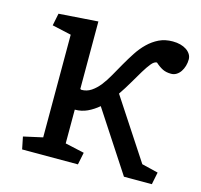

<svg xmlns="http://www.w3.org/2000/svg" viewBox="-84 -633 758 724"><g transform="rotate(15 294.5 -270.5)"><path d="M51.8 -47.9 126.5 -64.5V-465.3L51.8 -481.9L61.5 -529.8L214.4 -540.5V-276.9L219.2 -274.9Q240.2 -274.9 257.3 -286.4Q274.4 -297.9 289.1 -316.4Q303.7 -335 317.1 -358.9Q330.6 -382.8 344.7 -407.7Q358.9 -432.6 374.5 -456.5Q390.1 -480.5 409.2 -499Q428.2 -517.6 451.7 -529.1Q475.1 -540.5 505.4 -540.5Q521.5 -540.5 535.2 -536.9Q548.8 -533.2 558.8 -526.6Q568.8 -520 574.7 -510.7Q580.6 -501.5 580.6 -490.2Q580.6 -477.1 576.9 -464.6Q573.2 -452.1 566.7 -442.4Q560.1 -432.6 550.8 -426.8Q541.5 -420.9 529.8 -420.9Q510.7 -420.9 496.8 -427.7Q482.9 -434.6 467.8 -448.2Q457.5 -448.2 446.3 -434.6Q435.1 -420.9 421.9 -399.2Q408.7 -377.4 393.3 -350.8Q377.9 -324.2 359.9 -297.9L513.7 -63.5L577.6 -47.9L567.9 0H459L305.7 -234.4Q285.6 -217.3 263.2 -206.8Q240.7 -196.3 214.4 -196.3V-64.5L289.1 -47.9L279.3 0H61.5Z"/></g></svg>

Font: Noticia Text
Style: Regular
Weight: 400
Designer: JM Sole
Foundry: JM Sole
Version: Version 1.003